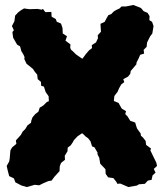

<svg xmlns="http://www.w3.org/2000/svg" viewBox="-20 -725 660 774"><path d="M88 29 67 23 61 20 42 10 36 -6 17 -15 11 -38 7 -56 17 -74 19 -85 22 -119 29 -131 46 -145 44 -159 64 -181 71 -194 82 -205 91 -220 105 -230 106 -238 111 -252 122 -265 135 -275 140 -291 155 -300 169 -314 177 -317 176 -337 164 -354 157 -376 146 -379 145 -395 132 -406 130 -424 120 -436 113 -447 97 -460 87 -468 78 -487 79 -495 74 -506 66 -519 61 -538 49 -545 33 -573 30 -596 36 -603 28 -620 38 -639 41 -662 53 -675 65 -684 77 -691 98 -688 131 -689 148 -686 153 -689 163 -676 187 -677 188 -658 205 -648 209 -637 226 -630 232 -612 233 -590 250 -579 244 -561 264 -546 263 -533 266 -525 275 -517 286 -506 296 -499 312 -488 321 -500 326 -507 339 -522 351 -531 350 -543 367 -554 375 -571 374 -583 387 -597 385 -629 402 -637 411 -654 417 -664 428 -668 439 -679 449 -685 462 -691 470 -699H488L517 -705L538 -697L548 -693L559 -680L575 -673L583 -660L582 -644L593 -637L599 -620L594 -590L585 -578L573 -554L571 -536L559 -524L561 -509L545 -504L540 -492L530 -472V-466L514 -447L507 -439L505 -427L496 -416L477 -406L481 -394L469 -385L460 -369L454 -355L441 -338L439 -318L458 -310L464 -299L471 -287L488 -277L485 -265L494 -256L505 -238L525 -231L530 -214L533 -206L547 -187L548 -178L556 -171L567 -157L569 -141L589 -126L586 -119L602 -86L610 -70L613 -56L600 -44L607 -29L595 -18L591 0L576 3L564 16L540 18L532 23L497 29L486 24L465 15L453 16L449 8L437 -7L416 -10L406 -24L405 -43L384 -65L380 -89L373 -103V-110L361 -131L351 -135L345 -155L335 -168L326 -174L318 -182L311 -188L302 -182L292 -175L278 -160L273 -151L265 -139L253 -130L252 -115L241 -97L242 -81L226 -68L221 -55L220 -35L199 -12L188 3L175 5L154 14L138 22L120 20Z"/></svg>

Font: Winky Rough Black
Style: Regular
Weight: 900
Designer: Simon Atzbach
Foundry: typofactur
Version: Version 1.206; ttfautohint (v1.8.4.7-5d5b)